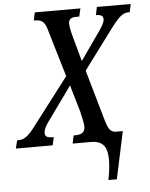

<svg xmlns="http://www.w3.org/2000/svg" viewBox="-98 -763 798 1023"><g transform="rotate(-5 301.5 -252.0)"><path d="M440 210Q461 103 446 51.5Q431 0 366 0H267L276 -43H288Q337 -43 337 -84Q337 -96 333.5 -113.5Q330 -131 322 -167L280 -310L158 -140Q143 -121 133 -102.5Q123 -84 123 -68Q123 -55 132.5 -49Q142 -43 168 -43H170L160 0H-37L-26 -43H-20Q4 -43 24.5 -58Q45 -73 76 -115L264 -361L187 -620Q178 -650 164 -660.5Q150 -671 128 -671H118L127 -714H371L361 -671H343Q304 -671 304 -640Q304 -614 319 -561L354 -434L457 -581Q470 -599 479.5 -616Q489 -633 489 -647Q489 -671 452 -671H450L459 -714H640L631 -671H624Q601 -671 581 -654Q561 -637 530 -596L370 -381L450 -102Q460 -69 471.5 -56Q483 -43 504 -43H539L485 210Z"/></g></svg>

Font: Noto Serif ExtraCondensed Medium
Style: Italic
Weight: 500
Width: 2
Italic angle: -12°
Designer: Monotype Design Team
Foundry: Monotype Imaging Inc.
Version: Version 2.013; ttfautohint (v1.8.4.7-5d5b)